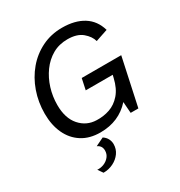

<svg xmlns="http://www.w3.org/2000/svg" viewBox="-210 -824 1132 1208"><g transform="rotate(-30 356.0 -219.5)"><path d="M300 12Q222 12 167 -23Q112 -58 83 -120.5Q54 -183 54 -265Q54 -349 80.5 -424Q107 -499 155.5 -556.5Q204 -614 271 -647Q338 -680 418 -680Q511 -680 572 -642Q633 -604 655 -528L566 -498Q556 -536 518 -568Q480 -600 411 -600Q350 -600 302 -572.5Q254 -545 220 -498Q186 -451 168 -393Q150 -335 150 -273Q150 -177 197.5 -123Q245 -69 317 -67Q367 -65 412 -80.5Q457 -96 491.5 -135.5Q526 -175 542 -243L547 -264H351L368 -344H655L581 0H525L519 -82Q435 12 300 12ZM189 241 164 205Q189 207 212.5 197.5Q236 188 251.5 169Q267 150 267 124Q267 89 235 75L295 46Q315 59 324.5 77.5Q334 96 334 116Q334 152 314 180Q294 208 261 224.5Q228 241 189 241Z"/></g></svg>

Font: Atkinson Hyperlegible
Style: Italic
Weight: 400
Italic angle: -12°
Designer: Elliott Scott, Megan Eiswerth, Linus Boman, Theodore Petrosky
Foundry: Braille Institute
Version: Version 1.006; ttfautohint (v1.8.3)